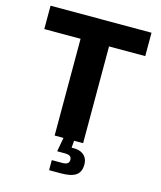

<svg xmlns="http://www.w3.org/2000/svg" viewBox="-134 -824 940 1123"><g transform="rotate(15 336.5 -262.0)"><path d="M30.8 -585.9V-727.5H642.1V-585.9H422.9V0H250.5V-585.9ZM271.5 204.1V143.1H334.5Q356.4 143.1 366.2 136Q376 128.9 376 113.8Q376 98.6 366.2 91.8Q356.4 85 334.5 85H288.6L307.6 -20.5H368.2V0L364.7 43Q410.2 39.6 436.3 60.1Q462.4 80.6 462.4 118.7Q462.4 164.6 433.8 184.3Q405.3 204.1 343.8 204.1Z"/></g></svg>

Font: Inter 16pt ExtraBold
Style: Regular
Weight: 800
Version: Version 4.001;git-66647c0bb